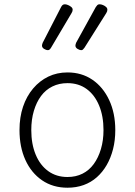

<svg xmlns="http://www.w3.org/2000/svg" viewBox="-20 -857 629 896"><path d="M295 19Q227 19 176.5 -15.5Q126 -50 98.5 -110.5Q71 -171 71 -250Q71 -310 87.5 -359Q104 -408 134.5 -444Q165 -480 205.5 -499.5Q246 -519 295 -519Q361 -519 411 -485Q461 -451 489.5 -390Q518 -329 518 -250Q518 -202 507.5 -161Q497 -120 478 -87Q459 -54 432 -30Q405 -6 370.5 6.5Q336 19 295 19ZM295 -31Q334 -31 365 -46.5Q396 -62 417.5 -91.5Q439 -121 451 -161.5Q463 -202 463 -250Q463 -315 442.5 -364.5Q422 -414 384.5 -441.5Q347 -469 295 -469Q256 -469 224.5 -453.5Q193 -438 171.5 -409Q150 -380 138 -339.5Q126 -299 126 -250Q126 -185 146.5 -135.5Q167 -86 205 -58.5Q243 -31 295 -31ZM204 -623Q195 -623 185.5 -629Q176 -635 176 -644Q176 -646 176.5 -648.5Q177 -651 179 -657L265 -824Q268 -830 272 -833.5Q276 -837 283 -837Q289 -837 297.5 -833.5Q306 -830 312.5 -824.5Q319 -819 319 -812Q319 -808 318 -804.5Q317 -801 314 -796L218 -634Q215 -629 211.5 -626Q208 -623 204 -623ZM360 -623Q351 -623 341.5 -629Q332 -635 332 -644Q332 -646 332.5 -648.5Q333 -651 335 -657L427 -824Q431 -830 434.5 -833.5Q438 -837 445 -837Q452 -837 460.5 -833.5Q469 -830 475 -824.5Q481 -819 481 -812Q481 -808 480 -804.5Q479 -801 476 -796L374 -634Q370 -629 367 -626Q364 -623 360 -623Z"/></svg>

Font: Playwrite CL ExtraLight
Style: Regular
Weight: 200
Designer: Veronika Burian, José Scaglione
Foundry: TypeTogether
Version: Version 1.002